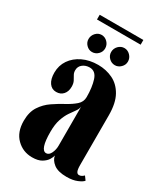

<svg xmlns="http://www.w3.org/2000/svg" viewBox="-186 -823 797 916"><g transform="rotate(30 212.0 -365.0)"><path d="M145.5 11Q95 11 59.8 -23.8Q24.5 -58.5 24.5 -120.5Q24.5 -169 45 -200.2Q65.5 -231.5 96 -252.2Q126.5 -273 156.8 -289.2Q187 -305.5 207.5 -323.5Q228 -341.5 228 -368Q228 -422 215.8 -460Q203.5 -498 170.5 -498Q148.5 -498 132.5 -485.5Q116.5 -473 116.5 -452Q116.5 -438 122.8 -427.8Q129 -417.5 135.2 -405.5Q141.5 -393.5 141.5 -375Q141.5 -348.5 127.2 -332.5Q113 -316.5 89 -316.5Q64.5 -316.5 50.2 -336.8Q36 -357 36 -392.5Q36 -432 57 -462.8Q78 -493.5 115 -511.2Q152 -529 199.5 -529Q243.5 -529 280.8 -511Q318 -493 340.5 -452.8Q363 -412.5 363 -345.5V-72.5Q363 -47.5 367.8 -37.5Q372.5 -27.5 382 -27.5Q390.5 -27.5 397.5 -32Q404.5 -36.5 408 -40.5L423 -20Q416 -10.5 392.5 -0.5Q369 9.5 334.5 9.5Q287 9.5 263.2 -9Q239.5 -27.5 236 -51Q234.5 -42 225.8 -27.2Q217 -12.5 197.8 -0.8Q178.5 11 145.5 11ZM194 -39.5Q209.5 -39.5 218.8 -59Q228 -78.5 228 -100V-316Q226.5 -302 216 -287.8Q205.5 -273.5 192.8 -254.8Q180 -236 170.5 -208Q161 -180 161 -138Q161 -39.5 194 -39.5ZM268 -567Q249 -567 235.2 -580.8Q221.5 -594.5 221.5 -613Q221.5 -632.5 235.2 -646.8Q249 -661 268 -661Q286 -661 300 -646.8Q314 -632.5 314 -613Q314 -594.5 300 -580.8Q286 -567 268 -567ZM142 -567Q124 -567 110.5 -580.8Q97 -594.5 97 -613Q97 -632.5 110.5 -646.8Q124 -661 142 -661Q161 -661 174.8 -646.8Q188.5 -632.5 188.5 -613Q188.5 -594.5 174.8 -580.8Q161 -567 142 -567ZM85.5 -713.5V-739.5H326V-713.5Z"/></g></svg>

Font: Imbue 50pt ExtraBold
Style: Regular
Weight: 800
Designer: Tyler Finck
Foundry: Etcetera Type Company
Version: Version 1.102; ttfautohint (v1.8.3)